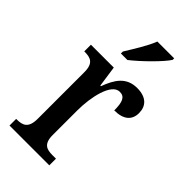

<svg xmlns="http://www.w3.org/2000/svg" viewBox="-237 -832 897 897"><g transform="rotate(45 211.5 -383.0)"><path d="M153 -619V-606H196C247 -646 323 -721 345 -756V-766H234C217 -721 181 -665 153 -619ZM23 0H286V-44H262C226 -44 197 -52 197 -111V-274C197 -361 221 -476 276 -476C309 -476 319 -451 319 -396C381 -396 410 -424 410 -469C410 -515 382 -546 321 -546C250 -546 219 -497 195 -432H191L176 -536H25V-492H28C66 -492 94 -483 94 -424V-116C94 -53 65 -44 26 -44H23Z"/></g></svg>

Font: Noto Serif Devanagari Condensed Medium
Style: Regular
Weight: 500
Width: 3
Designer: Universal Thirst, Indian Type Foundry and the Monotype Design Team
Foundry: Monotype Imaging Inc.
Version: Version 2.004